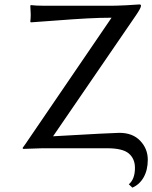

<svg xmlns="http://www.w3.org/2000/svg" viewBox="-20 -671 689 869"><path d="M220.2 -54.2Q492.7 -69.8 520 -69.8Q580.6 -69.8 614.7 -33.7Q648.9 2.4 648.9 51.8Q648.9 98.6 630.1 131.6Q611.3 164.6 579.1 178.2L563 163.1Q590.8 140.1 590.8 88.9Q590.8 47.4 563 23.7Q535.2 0 464.8 0H171.9L85 2.9L82 -1Q88.4 -9.3 97.4 -22.5Q106.4 -35.6 107.9 -38.1Q484.4 -589.8 484.9 -590.8Q432.1 -590.8 373.5 -587.6Q314.9 -584.5 237.1 -578.4Q159.2 -572.3 119.1 -569.8L117.2 -573.2Q119.1 -588.9 119.1 -606Q119.1 -616.7 117.2 -645L119.1 -647.9Q143.1 -645 180.2 -645H483.9Q506.3 -645 552 -647.2Q597.7 -649.4 610.8 -650.9Q618.2 -650.9 618.2 -645Q618.2 -634.8 593.3 -598.6Q591.3 -596.2 590.3 -594.5Q589.4 -592.8 587.9 -590.8Z"/></svg>

Font: Linear Smooth
Style: Regular
Weight: 400
Designer: Philipp H. Poll, Flanker
Foundry: Philipp H. Poll, reworked by Flanker
Version: Version 1.061 | FøM Fix